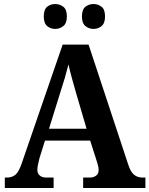

<svg xmlns="http://www.w3.org/2000/svg" viewBox="-20 -936 744 956"><path d="M4 0V-52H15Q40 -52 57 -66Q74 -80 89 -125L292 -714H421L618 -118Q630 -80 647.5 -66Q665 -52 689 -52H704V0H394V-52H429Q445 -52 458 -61Q471 -70 471 -89Q471 -101 467.5 -114Q464 -127 461 -136L429 -236H204L177 -150Q174 -138 170 -120.5Q166 -103 166 -91Q166 -72 178 -62Q190 -52 209 -52H247V0ZM224 -295H411L360 -469Q350 -504 339 -543Q328 -582 321 -615Q313 -583 302 -545.5Q291 -508 280 -475ZM446 -792Q423 -792 405.5 -806Q388 -820 388 -854Q388 -889 405.5 -902.5Q423 -916 446 -916Q468 -916 485.5 -902.5Q503 -889 503 -854Q503 -820 485.5 -806Q468 -792 446 -792ZM255 -792Q232 -792 215 -806Q198 -820 198 -854Q198 -889 215 -902.5Q232 -916 255 -916Q277 -916 295 -902.5Q313 -889 313 -854Q313 -820 295 -806Q277 -792 255 -792Z"/></svg>

Font: Noto Serif Tamil SemiCondensed
Style: Bold Italic
Weight: 700
Width: 4
Italic angle: -12°
Designer: Indian Type Foundry, Tom Grace, and the Monotype Design Team
Foundry: Monotype Imaging Inc.
Version: Version 2.003; ttfautohint (v1.8.4.7-5d5b)